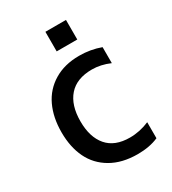

<svg xmlns="http://www.w3.org/2000/svg" viewBox="-182 -835 844 941"><g transform="rotate(-30 240.5 -364.0)"><path d="M224.8 -736.9H341.3V-626.1H224.8ZM317.5 8.9Q230.1 8.9 168.5 -26.8Q106.9 -62.5 76.9 -124.6Q46.9 -186.8 46.9 -270.2Q46.9 -354 76.7 -417.3Q106.5 -480.5 166.2 -516.5Q225.9 -552.6 308.6 -552.6Q372.9 -552.6 430 -531.6V-441.1Q378.9 -463.1 329.5 -463.1Q242.9 -463.1 198.5 -412.6Q154.1 -362.2 154.1 -270.6Q154.1 -181.1 197.1 -130.9Q240.1 -80.6 325.3 -80.6Q381.7 -80.6 435.4 -103.7V-13.1Q385.7 8.9 317.5 8.9Z"/></g></svg>

Font: TID UI Medium
Style: Regular
Weight: 500
Designer: The TID Project Authors
Foundry: Bakken & Bæck
Version: Version 1.001;hotconv 1.0.109;makeotfexe 2.5.65596